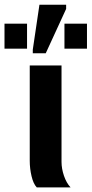

<svg xmlns="http://www.w3.org/2000/svg" viewBox="-62 -812 397 832"><path d="M97.2 0Q82.5 -15.6 74.7 -48.6Q66.9 -81.5 66.9 -115.2V-528.3H204.6V-110.8Q204.6 -81.5 215.1 -50.5Q225.6 -19.5 243.7 0ZM80.1 -581.1V-597.2L108.9 -791.5H224.6V-773.4L136.2 -581.1ZM-42.5 -601.1V-709.5H55.2V-601.1ZM217.3 -601.1V-709.5H314.9V-601.1Z"/></svg>

Font: Liberation Sans
Style: Bold
Weight: 700
Designer: Steve Matteson
Foundry: Ascender Corporation
Version: Version 2.1.5